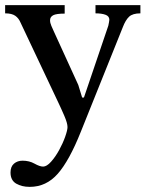

<svg xmlns="http://www.w3.org/2000/svg" viewBox="-35 -493 567 748"><path d="M81 235Q49 235 27.5 222Q6 209 6 179Q6 156 19.5 144.5Q33 133 53 133Q79 133 99.5 144.5Q120 156 133 156Q147 156 164 137Q181 118 195.5 91.5Q210 65 219 39.5Q228 14 228 2Q228 -13 215.5 -42Q203 -71 191 -96L45 -405Q38 -422 24.5 -431.5Q11 -441 -15 -441V-473H217V-440Q184 -440 172 -433.5Q160 -427 160 -414Q160 -404 165 -392.5Q170 -381 175 -370L270 -162L285 -113H292L387 -393Q388 -399 389.5 -405.5Q391 -412 391 -416Q391 -430 376 -435.5Q361 -441 337 -441V-473H512V-441Q482 -441 468 -428Q454 -415 443 -386L280 20Q235 133 190 184Q145 235 81 235Z"/></svg>

Font: STIX Two Text Medium
Style: Regular
Weight: 500
Designer: Ross Mills, John Hudson & Paul Hanslow, Tiro Typeworks Ltd; with prior portions MicroPress Inc., and Coen Hoffman.
Foundry: Tiro Typeworks Ltd
Version: Version 2.13 b171